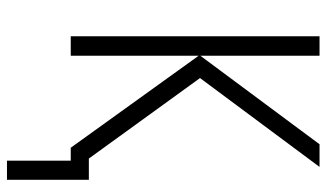

<svg xmlns="http://www.w3.org/2000/svg" viewBox="-213 -541 937 551"><g transform="rotate(90 255.5 -265.5)"><path d="M459 -714H394L140 -372V-714H84V0H140V-367L404 0H441V183H496V-52H435L204 -371Z"/></g></svg>

Font: Noto Sans Display SemiCondensed Light
Style: Regular
Weight: 300
Width: 4
Designer: Monotype Design Team
Foundry: Monotype Imaging Inc.
Version: Version 1.900